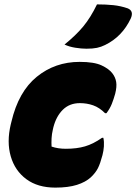

<svg xmlns="http://www.w3.org/2000/svg" viewBox="-20 -842 621 875"><path d="M343 -560Q409 -560 443 -544Q477 -528 492 -508Q506 -490 509.5 -468.5Q513 -447 505 -415Q498 -390 489.5 -368.5Q481 -347 465 -326H459Q433 -352 404.5 -362Q376 -372 344 -372Q297 -372 266.5 -342Q236 -312 223 -261L221 -252Q216 -231 215 -211.5Q214 -192 215 -174Q244 -164 280 -164Q330 -164 367.5 -175Q405 -186 445 -214H451Q455 -196 453.5 -175Q452 -154 447 -135Q437 -97 426.5 -76Q416 -55 394 -34Q370 -12 330.5 0.5Q291 13 232 13Q152 13 100 -25.5Q48 -64 29 -129.5Q10 -195 29 -275L32 -287Q64 -424 147.5 -492Q231 -560 343 -560ZM422 -822Q463 -822 496.5 -818.5Q530 -815 562 -804Q591 -792 576 -758Q537 -675 459 -637Q441 -628 422 -624Q403 -620 374 -620Q351 -620 323 -624.5Q295 -629 274 -639Q326 -681 359.5 -721.5Q393 -762 422 -822Z"/></svg>

Font: Recursive Sn Csl St Blk
Style: Italic
Weight: 900
Italic angle: -15°
Version: Version 1.079;hotconv 1.0.112;makeotfexe 2.5.65598; ttfautoh